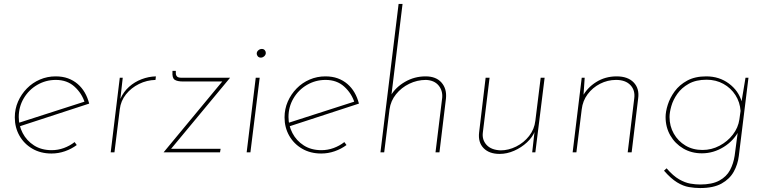

<svg xmlns="http://www.w3.org/2000/svg" viewBox="-20 -772 3884 973"><path d="M242 -11Q274 -11 304 -22Q334 -33 358 -52L369 -37Q342 -17 309 -5.5Q276 6 241 6Q186 6 144 -18.5Q102 -43 78.5 -84.5Q55 -126 55 -177Q55 -220 71.5 -257.5Q88 -295 116.5 -324Q145 -353 182.5 -369Q220 -385 262 -385Q297 -385 324.5 -375Q352 -365 373.5 -346.5Q395 -328 409.5 -303Q424 -278 432 -247L74 -130L70 -148L418 -260L410 -251Q395 -299 357.5 -333Q320 -367 263 -367Q212 -367 169 -342Q126 -317 100.5 -274Q75 -231 75 -179Q75 -136 95 -97.5Q115 -59 152.5 -35Q190 -11 242 -11Z M602 -378 590 -271Q606 -307 634 -332Q662 -357 697.5 -370.5Q733 -384 770 -385L768 -367Q724 -366 684.5 -346.5Q645 -327 618.5 -294Q592 -261 587 -218L560 0H541L587 -378Z M909 -359Q878 -359 865 -368Q852 -377 854 -407V-413H871V-401Q871 -391 877 -384.5Q883 -378 900 -378H1146L843 -13L835 -18H1098L1095 0H809L1113 -367L1118 -359Z M1276 -378H1296L1249 0H1230ZM1281 -500Q1281 -510 1289 -517Q1297 -524 1307 -524Q1316 -524 1321.5 -518Q1327 -512 1327 -504Q1327 -494 1319 -487Q1311 -480 1302 -480Q1292 -480 1286.5 -486.5Q1281 -493 1281 -500Z M1609 -11Q1641 -11 1671 -22Q1701 -33 1725 -52L1736 -37Q1709 -17 1676 -5.5Q1643 6 1608 6Q1553 6 1511 -18.5Q1469 -43 1445.5 -84.5Q1422 -126 1422 -177Q1422 -220 1438.5 -257.5Q1455 -295 1483.5 -324Q1512 -353 1549.5 -369Q1587 -385 1629 -385Q1664 -385 1691.5 -375Q1719 -365 1740.5 -346.5Q1762 -328 1776.5 -303Q1791 -278 1799 -247L1441 -130L1437 -148L1785 -260L1777 -251Q1762 -299 1724.5 -333Q1687 -367 1630 -367Q1579 -367 1536 -342Q1493 -317 1467.5 -274Q1442 -231 1442 -179Q1442 -136 1462 -97.5Q1482 -59 1519.5 -35Q1557 -11 1609 -11Z M1960 -287Q1984 -329 2032 -357Q2080 -385 2137 -385Q2190 -385 2217.5 -353.5Q2245 -322 2240 -273L2207 0H2187L2221 -277Q2224 -313 2202.5 -339Q2181 -365 2139 -367Q2094 -367 2054 -347.5Q2014 -328 1987 -294.5Q1960 -261 1954 -218L1927 0H1908L2000 -752H2020L1962 -277Z M2512 8Q2459 8 2430.5 -21.5Q2402 -51 2408 -101L2441 -378H2461L2427 -101Q2422 -64 2445.5 -38Q2469 -12 2517 -10Q2557 -10 2596 -29.5Q2635 -49 2661.5 -83Q2688 -117 2693 -160L2720 -378H2740L2693 0H2677L2690 -115L2691 -108Q2679 -77 2650.5 -50.5Q2622 -24 2585.5 -8Q2549 8 2512 8Z M2943 -378 2936 -274 2931 -281Q2955 -327 3001 -356Q3047 -385 3105 -385Q3162 -385 3191.5 -354Q3221 -323 3214 -273L3181 0H3161L3194 -272Q3200 -314 3175 -340.5Q3150 -367 3102 -367Q3059 -367 3021 -347.5Q2983 -328 2958 -294.5Q2933 -261 2928 -218L2901 0H2882L2928 -378Z M3528 181Q3501 181 3471.5 176Q3442 171 3411 152Q3380 133 3345 93L3358 81Q3392 120 3422 137Q3452 154 3478.5 158.5Q3505 163 3528 163Q3589 163 3625.5 143Q3662 123 3679.5 90Q3697 57 3703 17L3721 -119L3727 -114Q3700 -60 3648 -27.5Q3596 5 3537 5Q3484 5 3442.5 -19.5Q3401 -44 3377 -85.5Q3353 -127 3353 -179Q3353 -206 3364 -241Q3375 -276 3399 -309Q3423 -342 3462.5 -363.5Q3502 -385 3559 -385Q3625 -385 3674 -348.5Q3723 -312 3739 -256L3736 -246L3758 -378H3773L3724 19Q3719 61 3698.5 98Q3678 135 3637 158Q3596 181 3528 181ZM3561 -368Q3507 -368 3470.5 -347.5Q3434 -327 3412.5 -296.5Q3391 -266 3382 -234Q3373 -202 3373 -179Q3373 -133 3394.5 -95Q3416 -57 3453.5 -34.5Q3491 -12 3540 -12Q3586 -12 3626.5 -33.5Q3667 -55 3694 -90Q3721 -125 3727 -167L3733 -210Q3730 -254 3707 -290Q3684 -326 3646 -347Q3608 -368 3561 -368Z"/></svg>

Font: Josefin Sans Thin Thin
Style: Italic
Weight: 250
Italic angle: -7°
Version: Version 2.000